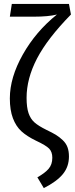

<svg xmlns="http://www.w3.org/2000/svg" viewBox="-20 -758 386 991"><path d="M335.9 -737.8 346.2 -683.1Q225.1 -559.6 171.1 -456.1Q117.2 -352.5 117.2 -252.9Q117.2 -203.6 127.4 -173.8Q137.7 -144 158.2 -126Q178.7 -107.9 219.2 -87.9Q250 -73.2 268.1 -62.3Q286.1 -51.3 303.5 -34.9Q320.8 -18.6 328.4 2Q335.9 22.5 335.9 49.8Q335.9 102.1 304.7 140.4Q273.4 178.7 206.1 212.9L172.9 157.2Q211.4 135.7 230.7 113.5Q250 91.3 250 56.2Q250 25.9 233.6 9Q217.3 -7.8 165 -32.2Q118.7 -54.7 90.6 -80.3Q62.5 -106 46.6 -147.9Q30.8 -189.9 30.8 -250Q30.8 -357.9 97.9 -476.8Q165 -595.7 273.9 -683.1Q230 -671.9 154.8 -671.9H30.8L41 -737.8Z"/></svg>

Font: Fira Sans Compressed Book
Style: Regular
Weight: 350
Width: 1
Designer: Carrois Corporate & Edenspiekermann AG
Foundry: Carrois Corporate GbR & Edenspiekermann AG
Version: Version 4.203;PS 004.203;hotconv 1.0.88;makeotf.lib2.5.64775